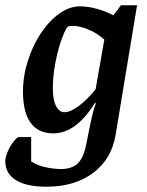

<svg xmlns="http://www.w3.org/2000/svg" viewBox="-46 -537 558 727"><path d="M130 170Q54 170 14 145Q-26 120 -26 73Q-26 62 -21 47.5Q-16 33 -8 19Q0 5 9 -5.5Q18 -16 24 -18H72V74Q90 87 122 95Q154 103 185 103Q225 103 247 83Q269 63 279 17Q288 -28 294.5 -60Q301 -92 306.5 -113Q312 -134 317 -145L314 -148Q278 -90 238.5 -61Q199 -32 156 -32Q99 -32 70 -72Q41 -112 41 -190Q41 -249 59.5 -307Q78 -365 109 -411.5Q140 -458 178.5 -485.5Q217 -513 257 -513Q286 -513 319.5 -504Q353 -495 383 -479L412 -517H473L392 -28Q377 65 307 117.5Q237 170 130 170ZM198 -112Q220 -112 252 -135.5Q284 -159 316 -199L349 -387Q320 -413 287 -426Q254 -439 231 -439Q220 -439 215.5 -438Q211 -437 207 -432Q197 -415 187.5 -389Q178 -363 170.5 -331.5Q163 -300 158.5 -267.5Q154 -235 154 -204Q154 -158 166.5 -135Q179 -112 198 -112Z"/></svg>

Font: Faustina Light SemiBold
Style: Italic
Weight: 600
Italic angle: -8°
Version: Version 1.200